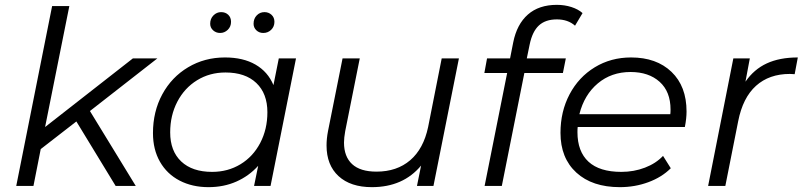

<svg xmlns="http://www.w3.org/2000/svg" viewBox="-20 -767 3311 792"><path d="M351 -309 540 0H457L295 -266L148 -152L118 0H47L195 -742H266L166 -243L528 -526H629Z M1201 -526 1096 0H1028L1045 -83Q1007 -41 955 -18Q903 5 840 5Q773 5 721 -22Q669 -49 640 -99.5Q611 -150 611 -218Q611 -307 649.5 -378Q688 -449 756 -489.5Q824 -530 908 -530Q983 -530 1034 -500.5Q1085 -471 1108 -416L1130 -526ZM1083 -304Q1083 -381 1037.5 -424.5Q992 -468 910 -468Q845 -468 793 -436Q741 -404 711.5 -347.5Q682 -291 682 -221Q682 -144 727.5 -101Q773 -58 855 -58Q920 -58 972 -89.5Q1024 -121 1053.5 -177.5Q1083 -234 1083 -304ZM847 -669Q847 -690 860.5 -703.5Q874 -717 892 -717Q910 -717 921.5 -706Q933 -695 933 -677Q933 -657 919.5 -644Q906 -631 888 -631Q871 -631 859 -642Q847 -653 847 -669ZM1026 -669Q1026 -690 1039 -703.5Q1052 -717 1071 -717Q1088 -717 1100 -706Q1112 -695 1112 -677Q1112 -657 1098.5 -644Q1085 -631 1066 -631Q1049 -631 1037.5 -642Q1026 -653 1026 -669Z M1873 -526 1768 0H1700L1717 -84Q1643 5 1514 5Q1426 5 1376.5 -40.5Q1327 -86 1327 -167Q1327 -195 1333 -226L1393 -526H1464L1404 -226Q1399 -198 1399 -179Q1399 -121 1432.5 -90Q1466 -59 1533 -59Q1617 -59 1672 -106Q1727 -153 1746 -243L1802 -526Z M2165 -584 2153 -526H2314L2302 -466H2143L2050 0H1979L2072 -466H1978L1989 -526H2084L2097 -592Q2112 -667 2157.5 -707Q2203 -747 2277 -747Q2309 -747 2337 -738Q2365 -729 2383 -713L2352 -661Q2323 -687 2277 -687Q2230 -687 2203 -662Q2176 -637 2165 -584Z M2363 -243Q2362 -236 2362 -222Q2362 -142 2407.5 -100Q2453 -58 2543 -58Q2595 -58 2640.5 -75.5Q2686 -93 2715 -124L2747 -73Q2710 -36 2654.5 -15.5Q2599 5 2537 5Q2423 5 2357.5 -55Q2292 -115 2292 -219Q2292 -307 2329.5 -378Q2367 -449 2433.5 -489.5Q2500 -530 2583 -530Q2688 -530 2750 -470.5Q2812 -411 2812 -307Q2812 -278 2805 -243ZM2370 -296H2745Q2746 -303 2746 -315Q2746 -389 2701 -429.5Q2656 -470 2581 -470Q2502 -470 2446 -423Q2390 -376 2370 -296Z M3271 -530 3258 -461 3238 -462Q3153 -462 3098.5 -413Q3044 -364 3025 -267L2972 0H2901L3005 -526H3073L3055 -430Q3090 -481 3143 -505.5Q3196 -530 3271 -530Z"/></svg>

Font: Idrija
Style: Italic
Weight: 400
Italic angle: -11.3°
Designer: Julieta Ulanovsky
Foundry: Julieta Ulanovsky
Version: Version 7.200